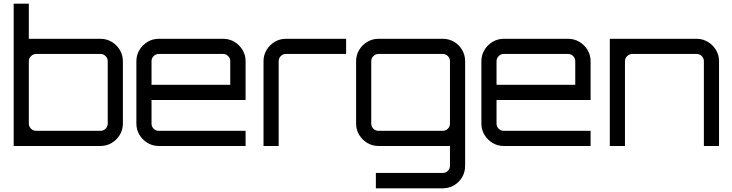

<svg xmlns="http://www.w3.org/2000/svg" viewBox="-20 -790 3962 1039"><path d="M54 0V-770H136V-580H524Q557 -580 584.5 -563.5Q612 -547 628.5 -519.5Q645 -492 645 -459V-121Q645 -88 628.5 -60.5Q612 -33 584.5 -16.5Q557 0 524 0ZM176 -82H524Q540 -82 551.5 -93.5Q563 -105 563 -121V-459Q563 -475 551.5 -486.5Q540 -498 524 -498H176Q160 -498 148 -486.5Q136 -475 136 -459V-121Q136 -105 148 -93.5Q160 -82 176 -82Z M839 0Q806 0 778.5 -16.5Q751 -33 734.5 -60.5Q718 -88 718 -121V-459Q718 -492 734.5 -519.5Q751 -547 778.5 -563.5Q806 -580 839 -580H1187Q1221 -580 1248.5 -563.5Q1276 -547 1292.5 -519.5Q1309 -492 1309 -459V-249H800V-121Q800 -105 811.5 -93.5Q823 -82 839 -82H1309V0H839ZM800 -331H1226V-459Q1226 -475 1214.5 -486.5Q1203 -498 1187 -498H839Q823 -498 811.5 -486.5Q800 -475 800 -459Z M1406 0V-459Q1406 -492 1422.5 -519.5Q1439 -547 1466.5 -563.5Q1494 -580 1527 -580H1853V-498H1527Q1511 -498 1499.5 -486.5Q1488 -475 1488 -459V0Z M2014 229V146H2376Q2392 146 2403.5 134.5Q2415 123 2415 107V0H2028Q1995 0 1967.5 -16.5Q1940 -33 1923.5 -60.5Q1907 -88 1907 -121V-459Q1907 -492 1923.5 -519.5Q1940 -547 1967.5 -563.5Q1995 -580 2028 -580H2376Q2410 -580 2437.5 -563.5Q2465 -547 2481 -519.5Q2497 -492 2497 -459V107Q2497 141 2481 168.5Q2465 196 2437.5 212.5Q2410 229 2376 229ZM2028 -82H2376Q2392 -82 2403.5 -93.5Q2415 -105 2415 -121V-459Q2415 -475 2403.5 -486.5Q2392 -498 2376 -498H2028Q2012 -498 2000.5 -486.5Q1989 -475 1989 -459V-121Q1989 -105 2000.5 -93.5Q2012 -82 2028 -82Z M2706 0Q2673 0 2645.5 -16.5Q2618 -33 2601.5 -60.5Q2585 -88 2585 -121V-459Q2585 -492 2601.5 -519.5Q2618 -547 2645.5 -563.5Q2673 -580 2706 -580H3054Q3088 -580 3115.5 -563.5Q3143 -547 3159.5 -519.5Q3176 -492 3176 -459V-249H2667V-121Q2667 -105 2678.5 -93.5Q2690 -82 2706 -82H3176V0H2706ZM2667 -331H3093V-459Q3093 -475 3081.5 -486.5Q3070 -498 3054 -498H2706Q2690 -498 2678.5 -486.5Q2667 -475 2667 -459Z M3280 0V-580H3750Q3783 -580 3810.5 -563.5Q3838 -547 3854.5 -519.5Q3871 -492 3871 -459V0H3789V-459Q3789 -475 3777.5 -486.5Q3766 -498 3750 -498H3402Q3386 -498 3374 -486.5Q3362 -475 3362 -459V0Z"/></svg>

Font: Orbitron
Style: Regular
Weight: 400
Designer: Matt McInerney
Foundry: The League of Moveable Type
Version: Version 2.001